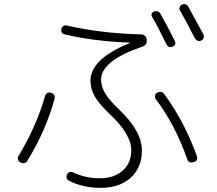

<svg xmlns="http://www.w3.org/2000/svg" viewBox="-20 -862 1040 919"><path d="M776.4 -650.4Q736.3 -733.4 709 -779.3Q698.2 -797.9 716.8 -806.6Q736.3 -814.5 748 -795.9Q780.3 -739.3 817.4 -665Q821.3 -658.2 817.9 -649.9Q814.5 -641.6 805.7 -638.7Q785.2 -631.8 776.4 -650.4ZM881.8 -829.1Q928.7 -744.1 954.1 -696.3Q958 -688.5 954.6 -679.7Q951.2 -670.9 943.4 -668Q923.8 -660.2 912.1 -679.7Q874 -755.9 841.8 -811.5Q836.9 -818.4 839.8 -827.1Q842.8 -835.9 850.6 -839.8Q871.1 -847.7 881.8 -829.1ZM290 -697.3Q270.5 -702.1 273.4 -722.7Q275.4 -731.4 282.7 -736.8Q290 -742.2 298.8 -740.2Q462.9 -702.1 657.2 -697.3Q667 -697.3 674.3 -689.9Q681.6 -682.6 682.6 -671.9Q684.6 -646.5 661.1 -638.7Q463.9 -571.3 463.9 -481.4Q463.9 -449.2 481.9 -417.5Q500 -385.7 552.7 -335Q659.2 -233.4 659.2 -141.6Q659.2 -59.6 605.5 -11.2Q551.8 37.1 461.9 37.1Q378.9 37.1 313.5 4.9Q292 -4.9 300.8 -27.3Q303.7 -35.2 312.5 -38.1Q321.3 -41 329.1 -37.1Q387.7 -8.8 457 -8.8Q526.4 -8.8 567.4 -45.4Q608.4 -82 608.4 -142.6Q608.4 -217.8 509.8 -311.5Q455.1 -363.3 434.1 -399.4Q413.1 -435.5 413.1 -475.6Q413.1 -579.1 599.6 -655.3Q601.6 -655.3 601.6 -657.2Q601.6 -658.2 599.6 -658.2Q430.7 -664.1 290 -697.3ZM907.2 -85.9Q882.8 -79.1 876 -100.6Q818.4 -264.6 725.6 -387.7Q720.7 -394.5 722.2 -404.3Q723.6 -414.1 732.4 -418Q753.9 -429.7 766.6 -411.1Q862.3 -280.3 921.9 -116.2Q929.7 -92.8 907.2 -85.9ZM195.3 -401.4Q202.1 -423.8 223.6 -418Q233.4 -416 238.8 -407.7Q244.1 -399.4 241.2 -388.7Q199.2 -236.3 112.3 -94.7Q100.6 -73.2 77.1 -85Q69.3 -88.9 66.4 -98.1Q63.5 -107.4 68.4 -115.2Q153.3 -254.9 195.3 -401.4Z"/></svg>

Font: Rounded Mgen+ 2m light
Style: Regular
Weight: 200
Designer: [Source Han Sans]
Ryoko NISHIZUKA  (kana & ideographs); Paul D. Hunt (Latin, Greek & Cyrillic); Wenlong ZHANG  (bopomofo
Version: Version 1.059.20150602